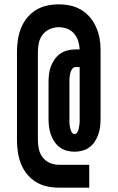

<svg xmlns="http://www.w3.org/2000/svg" viewBox="-20 -781 540 882"><path d="M250 81Q222 81 195 75Q168 69 144.5 54.5Q121 40 103.5 18Q86 -4 76 -29.5Q66 -55 62 -82.5Q58 -110 58 -138V-542Q58 -570 62 -597.5Q66 -625 76 -650.5Q86 -676 103.5 -698Q121 -720 144.5 -734.5Q168 -749 195 -755Q222 -761 250 -761Q277 -761 303 -755.5Q329 -750 352 -736.5Q375 -723 392.5 -702.5Q410 -682 421 -657.5Q432 -633 437 -607Q442 -581 442 -554V-237Q442 -218 440 -200Q438 -182 432 -164.5Q426 -147 416 -131.5Q406 -116 391.5 -105Q377 -94 359 -89Q341 -84 322 -84Q304 -84 286 -89Q268 -94 253.5 -105Q239 -116 229 -131.5Q219 -147 213 -164.5Q207 -182 205 -200Q203 -218 203 -237V-402Q203 -421 205 -439.5Q207 -458 213.5 -475.5Q220 -493 231 -508.5Q242 -524 257 -534.5Q272 -545 290.5 -549.5Q309 -554 327 -554H346Q345 -574 339 -593Q333 -612 320 -627Q307 -642 288.5 -649Q270 -656 250 -656Q229 -656 209 -647.5Q189 -639 176 -622Q163 -605 158.5 -584Q154 -563 154 -542V-138Q154 -117 158.5 -96Q163 -75 176 -58Q189 -41 209 -32.5Q229 -24 250 -24H390V81ZM322 -165Q329 -165 333.5 -171Q338 -177 340 -183.5Q342 -190 343 -196.5Q344 -203 345 -209.5Q346 -216 346 -223Q346 -230 346 -237V-473H327Q320 -473 315 -468Q310 -463 307 -456.5Q304 -450 302.5 -443.5Q301 -437 300 -430Q299 -423 299 -416Q299 -409 299 -402V-237Q299 -230 299 -223Q299 -216 299.5 -209.5Q300 -203 301.5 -196.5Q303 -190 305 -183.5Q307 -177 311.5 -171Q316 -165 322 -165Z"/></svg>

Font: Iosevka Term Curly Extrabold
Style: Regular
Weight: 800
Designer: Belleve Invis
Foundry: Belleve Invis
Version: Version 32.3.0